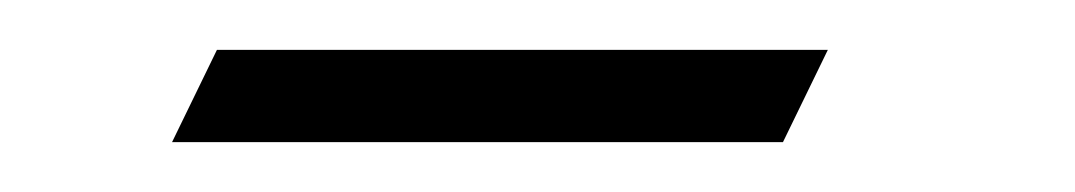

<svg xmlns="http://www.w3.org/2000/svg" viewBox="-20 -245 431 77"><path d="M294 -188 312 -225H67L49 -188Z"/></svg>

Font: Parisienne
Style: Regular
Weight: 400
Designer: Astigmatic (AOETI)
Foundry: Astigmatic (AOETI)
Version: Version 1.000